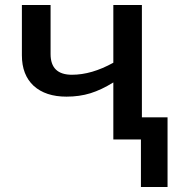

<svg xmlns="http://www.w3.org/2000/svg" viewBox="-20 -560 707 771"><path d="M67.9 -540H183.1V-342.8Q183.1 -259.8 269 -259.8Q348.1 -259.8 435.1 -308.1V-540H549.8V-88.9H652.8V190.9H545.9V0H435.1V-229Q387.2 -199.2 343 -185.5Q298.8 -171.9 247.1 -171.9Q163.1 -171.9 115.2 -215.3Q67.9 -259.3 67.9 -337.9Z"/></svg>

Font: Open Sans
Style: SemiBold
Weight: 600
Foundry: Ascender Corporation
Version: Version 1.10